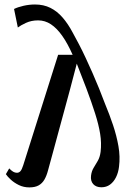

<svg xmlns="http://www.w3.org/2000/svg" viewBox="-20 -800 599 834"><path d="M81 -82.5 232.5 -562H295.5Q273.5 -611.5 250.2 -644.5Q227 -677.5 201.2 -694.5Q175.5 -711.5 145.5 -711.5Q116 -711.5 92.5 -700.5Q69 -689.5 57.5 -680.5L41 -761Q57 -769 82 -774.8Q107 -780.5 132 -780.5Q169.5 -780.5 199 -765.8Q228.5 -751 252.2 -723.5Q276 -696 296 -658Q309 -634.5 323.5 -606.8Q338 -579 352.5 -547.8Q367 -516.5 381.8 -483.2Q396.5 -450 410.2 -416Q424 -382 436.5 -348.5Q455.5 -303 471 -256.8Q486.5 -210.5 494.5 -165Q502.5 -119.5 497 -76Q494 -50.5 484 -30.2Q474 -10 458 1.8Q442 13.5 420.5 13.5Q397.5 13.5 385 -0.2Q372.5 -14 375.5 -37.5Q378 -57 386.8 -71.2Q395.5 -85.5 404.8 -101.5Q414 -117.5 417 -140.5Q421.5 -178.5 415 -218.8Q408.5 -259 393.2 -307Q378 -355 355.5 -415L313.5 -523.5L284 -411Q272.5 -368 260.2 -323.2Q248 -278.5 235.8 -233.5Q223.5 -188.5 211.8 -144.8Q200 -101 188.5 -59.5Q182.5 -36.5 173 -20Q163.5 -3.5 148 5.2Q132.5 14 107.5 14Q82.5 14 61.8 3.8Q41 -6.5 26.5 -20Q12 -33.5 5.5 -43.5L20 -68.5Q29 -59 37 -54.2Q45 -49.5 53.5 -49.5Q62.5 -49.5 68.8 -56.5Q75 -63.5 81 -82.5Z"/></svg>

Font: Merriweather 72pt Medium
Style: Italic
Weight: 500
Italic angle: -7.8°
Version: Version 2.101